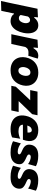

<svg xmlns="http://www.w3.org/2000/svg" viewBox="1392 -1994 753 3670"><g transform="rotate(90 1768.0 -159.5)"><path d="M-47 197.5Q-36 144.5 -24.8 92.2Q-13.5 40 0 -22.5L51 -264.5Q62.5 -321 75 -379.5Q87.5 -438 101 -500.5L265.5 -509L258 -438.5H272.5Q332 -515.5 413.5 -515.5Q480.5 -515.5 518.5 -475.8Q556.5 -436 567 -370.8Q577.5 -305.5 561.5 -230Q546.5 -159 515.8 -103.8Q485 -48.5 439.8 -17Q394.5 14.5 336 14.5Q294.5 14.5 257.5 -2.2Q220.5 -19 202 -51.5H192L183.5 -12Q172 42.5 162 91Q152 139.5 140.5 192ZM279.5 -144.5Q317 -144.5 340.5 -173Q364 -201.5 373 -243.5Q379 -272 375 -298.5Q371 -325 356.5 -341.8Q342 -358.5 316 -358.5Q296.5 -358.5 279.5 -347.8Q262.5 -337 249.5 -318L220 -178.5Q238.5 -144.5 279.5 -144.5Z M587.5 0Q598.5 -52.5 609 -101.8Q619.5 -151 633 -214.5L643.5 -264.5Q655 -321 667.5 -379.5Q680 -438 693 -500.5L849 -509L841 -424.5H856Q893 -482 928 -498.8Q963 -515.5 995.5 -515.5Q1027.5 -515.5 1054 -505L1001 -325.5Q981 -327 964.5 -327.2Q948 -327.5 927.5 -327.5Q905.5 -327.5 878.8 -315.8Q852 -304 831.5 -268L817.5 -203.5Q806 -149 795.8 -101.2Q785.5 -53.5 774 0Z M1278 14.5Q1203.5 14.5 1151.2 -9.8Q1099 -34 1068.8 -75.8Q1038.5 -117.5 1029.2 -169.8Q1020 -222 1031.5 -278Q1055.5 -390 1130 -452.8Q1204.5 -515.5 1321 -515.5Q1393 -515.5 1445 -491.2Q1497 -467 1528.2 -425.8Q1559.5 -384.5 1569.2 -332.2Q1579 -280 1567 -223.5Q1543.5 -113 1469.8 -49.2Q1396 14.5 1278 14.5ZM1283.5 -135.5Q1321.5 -135.5 1346.2 -166.2Q1371 -197 1379.5 -240Q1386.5 -272.5 1382.5 -301Q1378.5 -329.5 1362.8 -347.2Q1347 -365 1318.5 -365Q1280 -365 1254.2 -335.8Q1228.5 -306.5 1219 -260.5Q1209 -211 1225 -173.2Q1241 -135.5 1283.5 -135.5Z M1573.5 0 1591 -85.5Q1633.5 -130.5 1673 -172.8Q1712.5 -215 1748 -253L1849 -360.5H1655.5L1684.5 -500.5H2136.5L2115.5 -398Q2085 -367 2043.8 -324.2Q2002.5 -281.5 1964.5 -242L1866 -140H2074L2045 0Z M2400 14.5Q2307 14.5 2243.8 -20.2Q2180.5 -55 2154.8 -119.5Q2129 -184 2147 -273.5Q2169 -382.5 2238.2 -449Q2307.5 -515.5 2417 -515.5Q2540.5 -515.5 2594.2 -453.5Q2648 -391.5 2622.5 -282.5Q2614 -247 2604.5 -221.5H2317Q2318.5 -176 2353 -156.5Q2387.5 -137 2442.5 -137Q2472 -137 2512.2 -145.2Q2552.5 -153.5 2585 -171L2560.5 -16.5Q2540 -4.5 2497.8 5Q2455.5 14.5 2400 14.5ZM2421 -391.5Q2395 -391.5 2371 -371.8Q2347 -352 2332.5 -305.5L2466.5 -309.5Q2472 -342.5 2460.2 -367Q2448.5 -391.5 2421 -391.5Z M2851.5 14.5Q2771.5 14.5 2719.2 -0.2Q2667 -15 2633 -32.5L2674.5 -182.5Q2703 -159.5 2745.2 -141Q2787.5 -122.5 2829 -122.5Q2851 -122.5 2865.2 -127.5Q2879.5 -132.5 2883.5 -147Q2887.5 -163 2870.8 -176Q2854 -189 2807 -209Q2737.5 -238 2713.5 -279.2Q2689.5 -320.5 2702.5 -380.5Q2716 -444 2767.2 -479.2Q2818.5 -514.5 2908 -514.5Q2980 -514.5 3032 -500.2Q3084 -486 3110.5 -469.5L3069 -320Q3039.5 -344 3000 -357.8Q2960.5 -371.5 2935 -371.5Q2918 -371.5 2904.5 -365Q2891 -358.5 2888 -343Q2884.5 -328 2895 -315.5Q2905.5 -303 2945.5 -286Q3024 -253.5 3053 -217.2Q3082 -181 3068.5 -117.5Q3056 -59.5 3004.2 -22.5Q2952.5 14.5 2851.5 14.5Z M3319.5 14.5Q3239.5 14.5 3187.2 -0.2Q3135 -15 3101 -32.5L3142.5 -182.5Q3171 -159.5 3213.2 -141Q3255.5 -122.5 3297 -122.5Q3319 -122.5 3333.2 -127.5Q3347.5 -132.5 3351.5 -147Q3355.5 -163 3338.8 -176Q3322 -189 3275 -209Q3205.5 -238 3181.5 -279.2Q3157.5 -320.5 3170.5 -380.5Q3184 -444 3235.2 -479.2Q3286.5 -514.5 3376 -514.5Q3448 -514.5 3500 -500.2Q3552 -486 3578.5 -469.5L3537 -320Q3507.5 -344 3468 -357.8Q3428.5 -371.5 3403 -371.5Q3386 -371.5 3372.5 -365Q3359 -358.5 3356 -343Q3352.5 -328 3363 -315.5Q3373.5 -303 3413.5 -286Q3492 -253.5 3521 -217.2Q3550 -181 3536.5 -117.5Q3524 -59.5 3472.2 -22.5Q3420.5 14.5 3319.5 14.5Z"/></g></svg>

Font: Commissioner ExtraBold
Style: Italic
Weight: 800
Italic angle: -12°
Designer: Kostas Bartsokas
Foundry: Kostas Bartsokas
Version: Version 1.000; ttfautohint (v1.8.3)